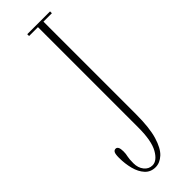

<svg xmlns="http://www.w3.org/2000/svg" viewBox="-244 -714 741 741"><g transform="rotate(-45 127.0 -343.0)"><path d="M95.5 13.5Q69 13.5 52.5 -4.5Q36 -22.5 28.5 -51.2Q21 -80 21 -112Q21 -132.5 25 -139.5Q29 -146.5 36.5 -146.5Q51 -146.5 51 -117.5Q51 -103.5 48.2 -92.8Q45.5 -82 45.5 -58Q45.5 -33 58.8 -16.5Q72 0 92 0Q117 0 136.8 -34.8Q156.5 -69.5 156.5 -142V-690H108V-700H232.5V-690H186.5V-183.5Q186.5 -111 173.5 -67.8Q160.5 -24.5 139.8 -5.5Q119 13.5 95.5 13.5Z"/></g></svg>

Font: Imbue 100pt Thin
Style: Regular
Weight: 100
Designer: Tyler Finck
Foundry: Etcetera Type Company
Version: Version 1.102; ttfautohint (v1.8.3)